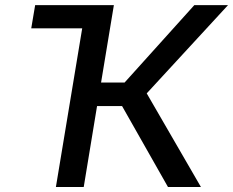

<svg xmlns="http://www.w3.org/2000/svg" viewBox="-20 -748 932 768"><path d="M377.4 -727.5 361.8 -634.8H105L120.6 -727.5ZM203.6 0 324.2 -727.5H435.5L384.3 -418H478.5L757.3 -727.5H892.1L566.9 -374.5L783.7 0H651.9L468.3 -323.7H368.2L314.9 0Z"/></svg>

Font: Inter Medium
Style: Italic
Weight: 500
Italic angle: -9.3988°
Designer: Rasmus Andersson
Foundry: rsms
Version: Version 4.001;git-66647c0bb